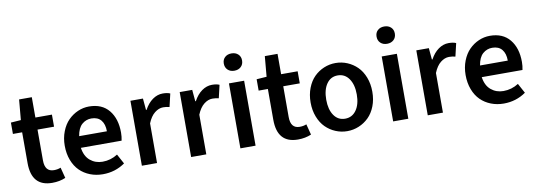

<svg xmlns="http://www.w3.org/2000/svg" viewBox="-56 -1063 3995 1430"><g transform="rotate(-10 1941.5 -348.0)"><path d="M246.1 9.8Q89.8 9.8 89.8 -167V-399.9H20V-485.8L96.2 -491.2L109.9 -645H206.1V-491.2H331.1V-399.9H206.1V-167Q206.1 -81.1 274.9 -81.1Q303.2 -81.1 326.2 -90.8L347.2 -9.8Q302.2 9.8 246.1 9.8Z M614.7 -412.1Q574.2 -412.1 543.5 -385.3Q512.7 -358.4 502.9 -297.9H712.9Q712.9 -351.6 688 -381.8Q663.1 -412.1 614.7 -412.1ZM628.9 12.2Q577.1 12.2 532.5 -5.4Q487.8 -22.9 455.1 -55.2Q422.4 -87.4 403.6 -136.7Q384.8 -186 384.8 -246.1Q384.8 -304.2 404.1 -353.5Q423.3 -402.8 455.3 -435.1Q487.3 -467.3 528.1 -485.1Q568.8 -502.9 612.8 -502.9Q710.4 -502.9 762.7 -439.2Q814.9 -375.5 814.9 -270Q814.9 -239.3 808.6 -210H500.5Q509.8 -145.5 549.1 -112.8Q588.4 -80.1 642.6 -80.1Q704.6 -80.1 756.8 -113.8L796.9 -40Q722.7 12.2 628.9 12.2Z M924.8 0V-491.2H1019.5L1027.3 -403.8H1031.7Q1057.1 -451.2 1093.5 -477.1Q1129.9 -502.9 1170.4 -502.9Q1205.1 -502.9 1226.6 -493.2L1203.6 -395Q1179.2 -400.9 1155.8 -400.9Q1123 -400.9 1091.8 -376.2Q1060.5 -351.6 1039.6 -299.8V0Z M1297.4 0V-491.2H1392.1L1399.9 -403.8H1404.3Q1429.7 -451.2 1466.1 -477.1Q1502.4 -502.9 1543 -502.9Q1577.6 -502.9 1599.1 -493.2L1576.2 -395Q1551.8 -400.9 1528.3 -400.9Q1495.6 -400.9 1464.4 -376.2Q1433.1 -351.6 1412.1 -299.8V0Z M1669.9 0V-491.2H1784.7V0ZM1657.7 -643.1Q1657.7 -672.4 1676.8 -690.2Q1695.8 -708 1726.6 -708Q1757.3 -708 1776.6 -690.2Q1795.9 -672.4 1795.9 -643.1Q1795.9 -613.3 1776.6 -595.2Q1757.3 -577.1 1726.6 -577.1Q1695.8 -577.1 1676.8 -595.2Q1657.7 -613.3 1657.7 -643.1Z M2104.5 9.8Q1948.2 9.8 1948.2 -167V-399.9H1878.4V-485.8L1954.6 -491.2L1968.3 -645H2064.5V-491.2H2189.5V-399.9H2064.5V-167Q2064.5 -81.1 2133.3 -81.1Q2161.6 -81.1 2184.6 -90.8L2205.6 -9.8Q2160.6 9.8 2104.5 9.8Z M2477.1 12.2Q2431.2 12.2 2389.2 -5.4Q2347.2 -22.9 2314.9 -54.9Q2282.7 -86.9 2263.4 -136.2Q2244.1 -185.5 2244.1 -245.1Q2244.1 -304.7 2263.4 -354.2Q2282.7 -403.8 2314.9 -435.8Q2347.2 -467.8 2389.2 -485.4Q2431.2 -502.9 2477.1 -502.9Q2523.4 -502.9 2565.4 -485.4Q2607.4 -467.8 2639.9 -435.8Q2672.4 -403.8 2691.7 -354.2Q2710.9 -304.7 2710.9 -245.1Q2710.9 -185.5 2691.7 -136.2Q2672.4 -86.9 2639.9 -54.9Q2607.4 -22.9 2565.4 -5.4Q2523.4 12.2 2477.1 12.2ZM2477.1 -82Q2530.8 -82 2562 -126.5Q2593.3 -170.9 2593.3 -245.1Q2593.3 -319.8 2562 -364.5Q2530.8 -409.2 2477.1 -409.2Q2423.8 -409.2 2393.1 -364.7Q2362.3 -320.3 2362.3 -245.1Q2362.3 -170.9 2393.1 -126.5Q2423.8 -82 2477.1 -82Z M2825.2 0V-491.2H2939.9V0ZM2813 -643.1Q2813 -672.4 2832 -690.2Q2851.1 -708 2881.8 -708Q2912.6 -708 2931.9 -690.2Q2951.2 -672.4 2951.2 -643.1Q2951.2 -613.3 2931.9 -595.2Q2912.6 -577.1 2881.8 -577.1Q2851.1 -577.1 2832 -595.2Q2813 -613.3 2813 -643.1Z M3086.9 0V-491.2H3181.6L3189.5 -403.8H3193.8Q3219.2 -451.2 3255.6 -477.1Q3292 -502.9 3332.5 -502.9Q3367.2 -502.9 3388.7 -493.2L3365.7 -395Q3341.3 -400.9 3317.9 -400.9Q3285.2 -400.9 3253.9 -376.2Q3222.7 -351.6 3201.7 -299.8V0Z M3646.5 -412.1Q3606 -412.1 3575.2 -385.3Q3544.4 -358.4 3534.7 -297.9H3744.6Q3744.6 -351.6 3719.7 -381.8Q3694.8 -412.1 3646.5 -412.1ZM3660.6 12.2Q3608.9 12.2 3564.2 -5.4Q3519.5 -22.9 3486.8 -55.2Q3454.1 -87.4 3435.3 -136.7Q3416.5 -186 3416.5 -246.1Q3416.5 -304.2 3435.8 -353.5Q3455.1 -402.8 3487.1 -435.1Q3519 -467.3 3559.8 -485.1Q3600.6 -502.9 3644.5 -502.9Q3742.2 -502.9 3794.4 -439.2Q3846.7 -375.5 3846.7 -270Q3846.7 -239.3 3840.3 -210H3532.2Q3541.5 -145.5 3580.8 -112.8Q3620.1 -80.1 3674.3 -80.1Q3736.3 -80.1 3788.6 -113.8L3828.6 -40Q3754.4 12.2 3660.6 12.2Z"/></g></svg>

Font: Source Sans 3 Semibold
Style: Regular
Weight: 600
Designer: Paul D. Hunt
Foundry: Adobe
Version: Version 3.052;hotconv 1.1.0;makeotfexe 2.6.0